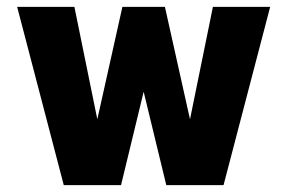

<svg xmlns="http://www.w3.org/2000/svg" viewBox="-20 -540 838 560"><path d="M495 0 601 -520H768L632 0ZM166 0 30 -520H197L303 0ZM221 0 337 -520H459L333 0ZM465 0 339 -520H461L577 0Z"/></svg>

Font: Akshar Light
Style: Regular
Weight: 300
Designer: Tall Chai
Foundry: Tall Chai
Version: Version 1.100